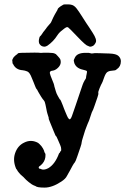

<svg xmlns="http://www.w3.org/2000/svg" viewBox="-20 -671 587 872"><path d="M383 -431 396 -428 406 -429Q404 -430 430.5 -429.5Q457 -429 459 -428.5Q461 -428 476 -428Q508 -427 518.5 -416.5Q529 -406 529 -393Q529 -369 511 -357Q508 -355 507 -354Q505 -351 489.5 -350Q474 -349 466.5 -343Q459 -337 452 -316.5Q445 -296 442.5 -292.5Q440 -289 432.5 -271Q425 -253 426.5 -248.5Q428 -244 422.5 -228.5Q417 -213 409.5 -191Q402 -169 400 -167Q398 -165 392 -146Q386 -127 385 -125Q384 -123 383 -120Q382 -117 379 -111Q376 -105 376 -103.5Q376 -102 372.5 -94.5Q369 -87 366.5 -78.5Q364 -70 357.5 -49.5Q351 -29 351 -25Q351 -19 345.5 -3Q340 13 331.5 38Q323 63 320 66Q317 69 315 72.5Q313 76 309 82.5Q305 89 301 97.5Q297 106 295 108.5Q293 111 291.5 114.5Q290 118 288 121Q286 124 284 128Q278 141 258 154Q217 181 182.5 181Q148 181 141 174Q140 173 136 172Q125 168 110.5 156Q96 144 92 139Q88 134 80 127.5Q72 121 67 114.5Q62 108 61 107Q60 106 57.5 101Q55 96 54 97Q37 59 48.5 25Q60 -9 89 -23Q122 -40 155 -21Q154 -20 159 -17Q169 -8 175 3Q181 14 181 17Q181 20 184.5 24.5Q188 29 186 43Q183 64 166 79Q161 83 158 85Q155 87 156 91.5Q157 96 161 95Q162 95 164 96Q178 104 199 93Q230 75 248 26Q249 24 249.5 24.5Q250 25 252 21.5Q254 18 254.5 16.5Q255 15 256.5 15Q258 15 258 6.5Q258 -2 253.5 -12Q249 -22 242.5 -37.5Q236 -53 234.5 -52.5Q233 -52 224 -74.5Q215 -97 207.5 -115Q200 -133 201 -133.5Q202 -134 200.5 -138.5Q199 -143 198.5 -145Q198 -147 195.5 -154.5Q193 -162 190.5 -176.5Q188 -191 186.5 -196Q185 -201 184 -205.5Q183 -210 179.5 -214.5Q176 -219 175.5 -219.5Q175 -220 174.5 -220.5Q174 -221 167 -231.5Q160 -242 156.5 -249Q153 -256 152 -257Q151 -258 150 -261Q149 -264 146.5 -266Q144 -268 139 -281Q134 -294 132.5 -297.5Q131 -301 124 -318Q115 -342 104 -346.5Q93 -351 83 -352Q52 -354 40 -379L38 -382Q37 -381 36.5 -388.5Q36 -396 36 -396L35 -395Q35 -400 42 -411Q42 -411 47 -416Q52 -421 55.5 -423Q59 -425 60 -427Q62 -431 76 -431Q154 -433 162 -431H170Q177 -432 199.5 -431.5Q222 -431 228 -428Q234 -425 234 -425Q234 -425 243 -415.5Q252 -406 254 -401Q262 -376 236 -357Q229 -352 221.5 -350.5Q214 -349 213 -349Q205 -346 206.5 -338Q208 -330 217 -308.5Q226 -287 226 -284Q226 -281 228.5 -273.5Q231 -266 233.5 -256.5Q236 -247 242.5 -235.5Q249 -224 250.5 -221.5Q252 -219 253 -219Q254 -219 258 -210Q262 -201 265 -193Q268 -185 271 -177Q274 -169 276.5 -163.5Q279 -158 283.5 -147Q288 -136 292 -132Q299 -123 306.5 -143.5Q314 -164 323 -191Q332 -218 333.5 -222Q335 -226 346.5 -260.5Q358 -295 359.5 -296.5Q361 -298 362.5 -302Q364 -306 367.5 -310.5Q371 -315 371 -319.5Q371 -324 373 -332Q377 -347 373.5 -349Q370 -351 362 -353Q330 -359 320 -379Q317 -384 316.5 -389Q316 -394 315 -395.5Q314 -397 320 -409Q330 -431 368 -431Q383 -431 383 -431ZM301 -650Q316 -648 327.5 -633Q339 -618 350.5 -599.5Q362 -581 372 -566Q382 -551 385.5 -546Q389 -541 401 -522Q421 -491 415 -478.5Q409 -466 402 -462.5Q395 -459 390.5 -459Q386 -459 383 -461Q380 -463 379 -463Q371 -463 332 -504Q293 -545 289 -547Q285 -549 280 -546.5Q275 -544 274.5 -543Q274 -542 273 -542Q272 -542 268.5 -538.5Q265 -535 263 -534Q249 -524 240 -510Q223 -483 196 -464Q188 -459 182 -459Q167 -459 159 -472Q155 -480 157 -492Q159 -504 162.5 -506.5Q166 -509 171 -517Q176 -525 177 -526Q178 -527 180 -529.5Q182 -532 183.5 -534Q185 -536 186 -537.5Q187 -539 187.5 -539Q188 -539 189 -541Q190 -543 190.5 -543.5Q191 -544 195.5 -550Q200 -556 205 -561Q210 -566 212 -570Q224 -597 228 -603.5Q232 -610 232.5 -611.5Q233 -613 237.5 -620Q242 -627 242 -629.5Q242 -632 249.5 -638Q257 -644 260.5 -645.5Q264 -647 265.5 -648.5Q267 -650 270 -650.5Q273 -651 274 -651Q275 -651 287 -651Q299 -651 301 -650Z"/></svg>

Font: TT2020 Style E
Style: Regular
Weight: 400
Version: Version 00.2